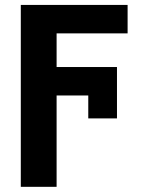

<svg xmlns="http://www.w3.org/2000/svg" viewBox="-20 -550 592 768"><path d="M206.4 197.3H63.2V-530.3H206.4ZM447.9 -168.1H166.1V-281.9H447.9ZM490.4 -416.5H166.1V-530.3H490.4ZM333.1 -76.4V-281.9H447.9V-76.4Z"/></svg>

Font: Pretendard Std Variable
Style: Regular
Weight: 400
Designer: Base glyphs from Inter by Rasmus Andersson; Hangeul glyphs from Noto Sans CJK(Source Han Sans) by Jang Soo-young and Kan
Foundry: Kil Hyung-jin
Version: Version 1.309;Glyphs 3.2 (3225)